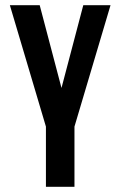

<svg xmlns="http://www.w3.org/2000/svg" viewBox="-20 -720 484 740"><path d="M157 -232 18 -700H133L217 -381L301 -700H406L267 -232V0H157Z"/></svg>

Font: Bebas Neue Bold
Style: Regular
Weight: 700
Designer: Ryoichi Tsunekawa & LGV (GE)
Foundry: Free Software Foundation, Inc.
Version: Version 1.003 August 13, 2016